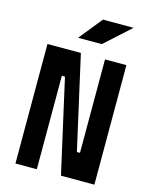

<svg xmlns="http://www.w3.org/2000/svg" viewBox="-132 -991 850 1076"><g transform="rotate(15 293.0 -453.0)"><path d="M328.1 0 206.1 -542H188V0H64V-693.4H257.8L379.9 -151.4H397.9V-693.4H522V0ZM220.7 -771.5 329.1 -905.8H506.8L358.4 -771.5Z"/></g></svg>

Font: Cascadia Mono
Style: Bold
Weight: 700
Monospace: yes
Designer: Aaron Bell
Foundry: Saja Typeworks
Version: Version 2404.023; ttfautohint (v1.8.4)